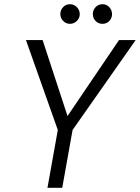

<svg xmlns="http://www.w3.org/2000/svg" viewBox="-20 -890 663 910"><path d="M205 0 254 -274 103 -700H182L300 -340L544 -700H623L324 -274L275 0ZM312 -777Q293 -777 279.5 -790.5Q266 -804 266 -824Q266 -842 279 -856Q292 -870 312 -870Q331 -870 344.5 -856Q358 -842 358 -823Q358 -804 344 -790.5Q330 -777 312 -777ZM466 -777Q446 -777 433 -790.5Q420 -804 420 -824Q420 -842 433 -856Q446 -870 466 -870Q485 -870 498 -856Q511 -842 511 -823Q511 -804 498 -790.5Q485 -777 466 -777Z"/></svg>

Font: DM Sans 12pt Light
Style: Italic
Weight: 300
Italic angle: -10°
Version: Version 4.004;gftools[0.9.30]